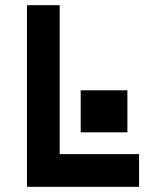

<svg xmlns="http://www.w3.org/2000/svg" viewBox="-20 -720 640 740"><path d="M210 -700V-126H516V0H84V-700ZM471 -372V-210H291V-372Z"/></svg>

Font: Fliege Mono Thin
Style: Regular
Weight: 100
Version: Version 0.020;Glyphs 3.3 (3306)